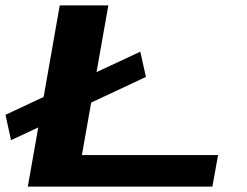

<svg xmlns="http://www.w3.org/2000/svg" viewBox="-34 -695 918 715"><path d="M7 -173 -13.5 -267.5 128.5 -334 188.5 -675H369.5L325.5 -426.5L488.5 -502.5L509.5 -408.5L305.5 -313L271 -117.5H778L757 0H69.5L108.5 -220.5Z"/></svg>

Font: Anybody UltraExpanded SemiBold
Style: Italic
Weight: 600
Width: 9
Italic angle: -10°
Designer: Tyler Finck
Foundry: Etcetera Type Company
Version: Version 1.010; ttfautohint (v1.8.3) -l 8 -r 50 -G 200 -x 14 